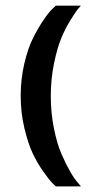

<svg xmlns="http://www.w3.org/2000/svg" viewBox="-20 -663 326 683"><path d="M178.6 -642.9H267.9Q263.6 -638.6 256.4 -630Q249.3 -621.4 230.7 -591.4Q212.1 -561.4 197.9 -527.1Q183.6 -492.9 172.1 -437.1Q160.7 -381.4 160.7 -321.4Q160.7 -261.4 171.8 -206.4Q182.9 -151.4 198.6 -115.4Q214.3 -79.3 230 -52.1Q245.7 -25 257.1 -12.9L267.9 0H178.6Q173.6 -4.3 165 -12.9Q156.4 -21.4 135 -51.4Q113.6 -81.4 97.1 -115.7Q80.7 -150 67.1 -205.7Q53.6 -261.4 53.6 -321.4Q53.6 -381.4 66.4 -436.4Q79.3 -491.4 97.5 -527.5Q115.7 -563.6 134.3 -591.1Q152.9 -618.6 165.7 -630.7Z"/></svg>

Font: Aire Exterior
Style: Regular
Weight: 400
Width: 4
Designer: Jayvee Enaguas (HarvettFox96)
Version: 20190503.02